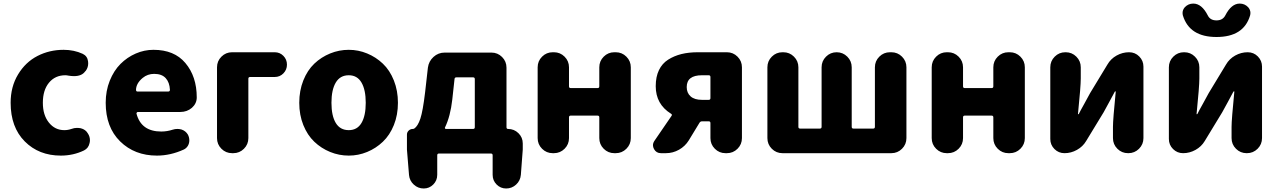

<svg xmlns="http://www.w3.org/2000/svg" viewBox="-20 -864 7210 1083"><path d="M323.2 13.7Q199.2 13.7 119.6 -66.4Q40 -146.5 40 -284.2Q40 -375 82 -444.3Q124 -513.7 191.4 -548.3Q258.8 -583 338.9 -583Q397.5 -583 446.3 -560.5Q472.7 -547.9 476.6 -518.6Q477.5 -512.7 477.5 -506.8Q477.5 -483.4 463.9 -464.8L460 -460.9Q441.4 -434.6 397.5 -434.6Q382.8 -434.6 365.2 -437.5Q357.4 -439.5 348.6 -439.5Q291 -439.5 256.3 -397.5Q221.7 -355.5 221.7 -284.2Q221.7 -214.8 255.9 -172.4Q290 -129.9 342.8 -129.9Q363.3 -129.9 382.8 -136.7Q398.4 -142.6 414.1 -142.6Q424.8 -142.6 435.5 -140.6Q462.9 -133.8 475.6 -111.3Q487.3 -93.8 487.3 -73.2Q487.3 -65.4 485.4 -57.6Q479.5 -28.3 454.1 -15.6Q393.6 13.7 323.2 13.7Z M865.2 13.7Q739.3 13.7 657.7 -66.4Q576.2 -146.5 576.2 -284.2Q576.2 -351.6 599.1 -408.7Q622.1 -465.8 659.7 -503.4Q697.3 -541 745.6 -562Q793.9 -583 845.7 -583Q962.9 -583 1025.4 -508.8Q1089.8 -432.6 1089.8 -314.5Q1089.8 -280.3 1062.5 -255.9Q1035.2 -232.4 997.1 -232.4H757.8Q753.9 -232.4 751.5 -229Q749 -225.6 750 -222.7Q776.4 -122.1 889.6 -122.1Q922.9 -122.1 955.1 -132.8Q966.8 -136.7 980.5 -136.7Q991.2 -136.7 1002.9 -133.8Q1027.3 -126 1040 -104.5Q1047.9 -88.9 1047.9 -72.3Q1047.9 -55.7 1040 -42Q1031.2 -27.3 1016.6 -20.5Q941.4 13.7 865.2 13.7ZM747.1 -355.5Q747.1 -353.5 749 -350.6Q751 -347.7 754.9 -347.7H929.7Q933.6 -347.7 936.5 -350.6Q938.5 -353.5 938.5 -357.4Q938.5 -357.4 938.5 -357.4Q936.5 -399.4 914.6 -423.3Q892.6 -447.3 849.6 -447.3Q812.5 -447.3 785.2 -424.8Q747.1 -393.6 747.1 -355.5Z M1289.1 0Q1253.9 0 1229 -24.9Q1204.1 -49.8 1204.1 -85V-484.4Q1204.1 -519.5 1229 -544.4Q1253.9 -569.3 1289.1 -569.3H1529.3Q1558.6 -569.3 1578.6 -548.8Q1598.6 -528.3 1598.6 -499.5Q1598.6 -470.7 1578.6 -450.2Q1558.6 -429.7 1529.3 -429.7H1390.6Q1380.9 -429.7 1380.9 -419.9V-85Q1380.9 -49.8 1356 -24.9Q1331.1 0 1295.9 0Z M1947.3 13.7Q1892.6 13.7 1842.3 -6.8Q1792 -27.3 1752.9 -64.5Q1713.9 -101.6 1690.9 -158.7Q1668 -215.8 1668 -284.2Q1668 -352.5 1690.9 -410.2Q1713.9 -467.8 1752.9 -504.9Q1792 -542 1842.3 -562.5Q1892.6 -583 1947.3 -583Q2001 -583 2050.8 -562.5Q2100.6 -542 2139.6 -504.9Q2178.7 -467.8 2201.7 -410.2Q2224.6 -352.5 2224.6 -284.2Q2224.6 -215.8 2201.7 -158.7Q2178.7 -101.6 2139.6 -64.5Q2100.6 -27.3 2050.8 -6.8Q2001 13.7 1947.3 13.7ZM1947.3 -129.9Q1995.1 -129.9 2019 -170.4Q2043 -210.9 2043 -284.2Q2043 -357.4 2019 -398.4Q1995.1 -439.5 1947.3 -439.5Q1898.4 -439.5 1874 -398.4Q1849.6 -357.4 1849.6 -284.2Q1849.6 -210.9 1874 -170.4Q1898.4 -129.9 1947.3 -129.9Z M2554.7 -427.7Q2544.9 -427.7 2543.9 -418.9L2531.2 -302.7Q2520.5 -208 2490.2 -145.5Q2488.3 -142.6 2490.2 -139.6Q2492.2 -136.7 2495.1 -136.7H2648.4Q2658.2 -136.7 2658.2 -146.5V-418Q2658.2 -427.7 2648.4 -427.7ZM2836.9 -146.5Q2836.9 -136.7 2845.7 -136.7Q2879.9 -136.7 2904.3 -112.8Q2928.7 -88.9 2928.7 -54.7V-20.5L2918 122.1Q2915 155.3 2891.1 177.2Q2867.2 199.2 2835 199.2Q2803.7 199.2 2781.2 176.8Q2758.8 154.3 2758.8 122.1V11.7Q2758.8 2 2749 2H2456.1Q2446.3 2 2446.3 11.7V122.1Q2446.3 154.3 2423.8 176.8Q2401.4 199.2 2370.1 199.2Q2337.9 199.2 2314 177.2Q2290 155.3 2287.1 123L2275.4 -20.5V-104.5Q2275.4 -118.2 2285.2 -127.4Q2294.9 -136.7 2308.6 -136.7Q2312.5 -136.7 2316.4 -138.7Q2336.9 -152.3 2351.1 -194.8Q2365.2 -237.3 2377.9 -343.8L2393.6 -482.4Q2398.4 -518.6 2425.3 -543Q2452.1 -567.4 2488.3 -567.4H2752Q2787.1 -567.4 2812 -542.5Q2836.9 -517.6 2836.9 -482.4Z M3097.7 0Q3062.5 0 3037.6 -24.9Q3012.7 -49.8 3012.7 -85V-484.4Q3012.7 -519.5 3037.6 -544.4Q3062.5 -569.3 3097.7 -569.3H3104.5Q3139.6 -569.3 3164.6 -544.4Q3189.5 -519.5 3189.5 -484.4V-377Q3189.5 -367.2 3199.2 -367.2H3350.6Q3360.4 -367.2 3360.4 -377V-484.4Q3360.4 -519.5 3385.3 -544.4Q3410.2 -569.3 3445.3 -569.3H3453.1Q3488.3 -569.3 3513.2 -544.4Q3538.1 -519.5 3538.1 -484.4V-85Q3538.1 -49.8 3513.2 -24.9Q3488.3 0 3453.1 0H3445.3Q3410.2 0 3385.3 -24.9Q3360.4 -49.8 3360.4 -85V-202.1Q3360.4 -211.9 3350.6 -211.9H3199.2Q3189.5 -211.9 3189.5 -202.1V-85Q3189.5 -49.8 3164.6 -24.9Q3139.6 0 3104.5 0Z M3977.5 -300.8Q3987.3 -300.8 3987.3 -310.5V-429.7Q3987.3 -439.5 3977.5 -439.5H3939.5Q3853.5 -439.5 3853.5 -373Q3853.5 -339.8 3875.5 -320.3Q3897.5 -300.8 3939.5 -300.8ZM3917 -569.3H4080.1Q4115.2 -569.3 4140.1 -544.4Q4165 -519.5 4165 -484.4V-85Q4165 -49.8 4140.1 -24.9Q4115.2 0 4080.1 0H4072.3Q4037.1 0 4012.2 -24.9Q3987.3 -49.8 3987.3 -85V-169.9Q3987.3 -179.7 3977.5 -179.7H3940.4Q3930.7 -179.7 3925.8 -171.9L3865.2 -72.3Q3844.7 -39.1 3810.1 -19.5Q3775.4 0 3736.3 0H3708Q3681.6 0 3668.9 -23.4Q3663.1 -34.2 3663.1 -44.9Q3663.1 -57.6 3671.9 -70.3L3767.6 -210Q3773.4 -217.8 3764.6 -222.7Q3678.7 -276.4 3678.7 -377.9Q3678.7 -430.7 3696.8 -468.3Q3714.8 -505.9 3748.5 -527.3Q3782.2 -548.8 3823.7 -559.1Q3865.2 -569.3 3917 -569.3Z M4393.6 0Q4358.4 0 4333.5 -24.9Q4308.6 -49.8 4308.6 -85V-484.4Q4308.6 -519.5 4333.5 -544.4Q4358.4 -569.3 4393.6 -569.3H4398.4Q4433.6 -569.3 4458.5 -544.4Q4483.4 -519.5 4483.4 -484.4V-148.4Q4483.4 -138.7 4493.2 -138.7H4604.5Q4614.3 -138.7 4614.3 -148.4V-484.4Q4614.3 -519.5 4639.2 -544.4Q4664.1 -569.3 4699.2 -569.3Q4734.4 -569.3 4759.3 -544.4Q4784.2 -519.5 4784.2 -484.4V-148.4Q4784.2 -138.7 4793.9 -138.7H4905.3Q4915 -138.7 4915 -148.4V-484.4Q4915 -519.5 4939.9 -544.4Q4964.8 -569.3 5000 -569.3H5007.8Q5043 -569.3 5067.9 -544.4Q5092.8 -519.5 5092.8 -484.4V-85Q5092.8 -49.8 5067.9 -24.9Q5043 0 5007.8 0Z M5320.3 0Q5285.2 0 5260.3 -24.9Q5235.4 -49.8 5235.4 -85V-484.4Q5235.4 -519.5 5260.3 -544.4Q5285.2 -569.3 5320.3 -569.3H5327.1Q5362.3 -569.3 5387.2 -544.4Q5412.1 -519.5 5412.1 -484.4V-377Q5412.1 -367.2 5421.9 -367.2H5573.2Q5583 -367.2 5583 -377V-484.4Q5583 -519.5 5607.9 -544.4Q5632.8 -569.3 5668 -569.3H5675.8Q5710.9 -569.3 5735.8 -544.4Q5760.7 -519.5 5760.7 -484.4V-85Q5760.7 -49.8 5735.8 -24.9Q5710.9 0 5675.8 0H5668Q5632.8 0 5607.9 -24.9Q5583 -49.8 5583 -85V-202.1Q5583 -211.9 5573.2 -211.9H5421.9Q5412.1 -211.9 5412.1 -202.1V-85Q5412.1 -49.8 5387.2 -24.9Q5362.3 0 5327.1 0Z M5984.4 0Q5951.2 0 5927.7 -23.4Q5904.3 -46.9 5904.3 -80.1V-484.4Q5904.3 -519.5 5929.2 -544.4Q5954.1 -569.3 5989.3 -569.3H5991.2Q6026.4 -569.3 6051.3 -544.4Q6076.2 -519.5 6076.2 -484.4V-420.9Q6076.2 -377 6060.5 -221.7Q6059.6 -219.7 6062 -219.7Q6064.5 -219.7 6065.4 -221.7Q6072.3 -236.3 6096.2 -278.8Q6120.1 -321.3 6128.9 -338.9L6226.6 -500Q6245.1 -532.2 6278.3 -550.8Q6311.5 -569.3 6348.6 -569.3Q6382.8 -569.3 6406.2 -545.4Q6429.7 -521.5 6429.7 -488.3V-85Q6429.7 -49.8 6404.8 -24.9Q6379.9 0 6344.7 0H6342.8Q6307.6 0 6282.7 -24.9Q6257.8 -49.8 6257.8 -85V-148.4Q6257.8 -189.5 6273.4 -346.7Q6274.4 -348.6 6272.5 -348.6Q6270.5 -348.6 6268.6 -347.7Q6259.8 -331.1 6236.8 -288.6Q6213.9 -246.1 6205.1 -230.5L6106.4 -68.4Q6087.9 -37.1 6054.7 -18.6Q6021.5 0 5984.4 0Z M6653.3 0Q6620.1 0 6596.7 -23.4Q6573.2 -46.9 6573.2 -80.1V-484.4Q6573.2 -519.5 6598.1 -544.4Q6623 -569.3 6658.2 -569.3H6660.2Q6695.3 -569.3 6720.2 -544.4Q6745.1 -519.5 6745.1 -484.4V-420.9Q6745.1 -377 6729.5 -221.7Q6728.5 -219.7 6731 -219.7Q6733.4 -219.7 6734.4 -221.7Q6741.2 -236.3 6765.1 -278.8Q6789.1 -321.3 6797.9 -338.9L6895.5 -500Q6914.1 -532.2 6947.3 -550.8Q6980.5 -569.3 7017.6 -569.3Q7051.8 -569.3 7075.2 -545.4Q7098.6 -521.5 7098.6 -488.3V-85Q7098.6 -49.8 7073.7 -24.9Q7048.8 0 7013.7 0H7011.7Q6976.6 0 6951.7 -24.9Q6926.8 -49.8 6926.8 -85V-148.4Q6926.8 -189.5 6942.4 -346.7Q6943.4 -348.6 6941.4 -348.6Q6939.5 -348.6 6937.5 -347.7Q6928.7 -331.1 6905.8 -288.6Q6882.8 -246.1 6874 -230.5L6775.4 -68.4Q6756.8 -37.1 6723.6 -18.6Q6690.4 0 6653.3 0ZM6841.8 -655.3Q6689.5 -655.3 6652.3 -776.4Q6650.4 -784.2 6650.4 -791Q6650.4 -808.6 6663.1 -823.2Q6682.6 -843.8 6710.9 -843.8Q6758.8 -843.8 6793 -776.4Q6806.6 -749 6841.8 -749Q6877 -749 6891.6 -777.3Q6925.8 -843.8 6972.7 -843.8Q7001 -843.8 7020.5 -823.2Q7033.2 -808.6 7033.2 -791Q7033.2 -784.2 7031.2 -776.4Q6995.1 -655.3 6841.8 -655.3Z"/></svg>

Font: Gen Jyuu GothicX Heavy
Style: Bold
Weight: 900
Designer: [Source Han Sans]
Ryoko NISHIZUKA  (kana & ideographs); Paul D. Hunt (Latin, Greek & Cyrillic); Wenlong ZHANG  (bopomofo
Version: Version 1.002.20150607